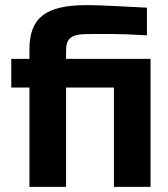

<svg xmlns="http://www.w3.org/2000/svg" viewBox="-20 -730 655 750"><path d="M327 -597C377 -597 445 -599 554 -592V-700C436 -706 371 -710 319 -710C160 -710 95 -662 95 -537V-500H24V-388H95V0H238V-388H425V0H568V-500H238V-530C238 -582 258 -597 327 -597Z"/></svg>

Font: LT Wave Bold
Style: Regular
Weight: 700
Designer: Daniel Lyons
Version: Version 2.5 (Glyphs App)